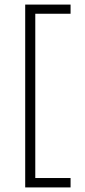

<svg xmlns="http://www.w3.org/2000/svg" viewBox="-20 -722 371 838"><path d="M90 96V-702H288V-662H134V55H288V96Z"/></svg>

Font: Outfit ExtraLight
Style: Regular
Weight: 200
Designer: Rodrigo Fuenzalida
Foundry: fragTYPE
Version: Version 1.100; ttfautohint (v1.8.4.7-5d5b);gftools[0.9.27]